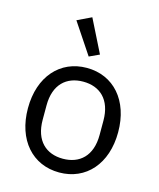

<svg xmlns="http://www.w3.org/2000/svg" viewBox="-117 -862 795 958"><g transform="rotate(15 280.0 -383.5)"><path d="M167 -744 273 -585 325 -609 240 -779ZM280 12C418 12 513 -94 513 -258C513 -422 418 -528 280 -528C142 -528 47 -422 47 -258C47 -94 142 12 280 12ZM280 -59C194 -59 133 -112 133 -221V-295C133 -404 194 -457 280 -457C366 -457 427 -404 427 -295V-221C427 -112 366 -59 280 -59Z"/></g></svg>

Font: Braiins Sans
Style: Regular
Weight: 400
Designer: Mike Abbink, Paul van der Laan, Pieter van Rosmalen, Jiri Chlebus, Lubos Buracinsky
Foundry: Bold Monday, Sudetype
Version: Version 1.000;hotconv 1.0.109;makeotfexe 2.5.65596